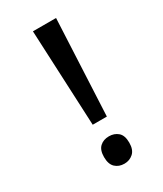

<svg xmlns="http://www.w3.org/2000/svg" viewBox="-184 -785 739 870"><g transform="rotate(-30 185.5 -350.5)"><path d="M164 -212 141 -714H262L238 -212ZM135 -59Q135 -96 153.5 -113Q172 -130 201 -130Q229 -130 248 -113.5Q267 -97 267 -59Q267 -22 247.5 -4.5Q228 13 201 13Q172 13 153.5 -4.5Q135 -22 135 -59Z"/></g></svg>

Font: Noto Sans Gurmukhi SemiCondensed Medium
Style: Regular
Weight: 500
Width: 4
Designer: Jelle Bosma - Monotype Design Team
Foundry: Monotype Imaging Inc.
Version: Version 2.004; ttfautohint (v1.8.4.7-5d5b)